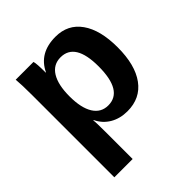

<svg xmlns="http://www.w3.org/2000/svg" viewBox="-203 -675 1018 1018"><g transform="rotate(-45 305.5 -166.0)"><path d="M569.8 -267.1Q569.8 -134.8 516.8 -62.5Q463.9 9.8 367.2 9.8Q312 9.8 270.3 -14.6Q228.5 -39.1 207 -84H204.1Q207 -69.3 207 4.9V208H69.8V-407.2Q69.8 -486.8 65.9 -527.8H199.2Q205.1 -510.7 205.1 -441.9H207Q253.4 -540 376 -540Q468.3 -540 519 -468.5Q569.8 -397 569.8 -267.1ZM426.8 -267.1Q426.8 -443.8 317.9 -443.8Q263.2 -443.8 234.1 -397Q205.1 -350.1 205.1 -263.2Q205.1 -176.8 234.1 -130.4Q263.2 -84 316.9 -84Q426.8 -84 426.8 -267.1Z"/></g></svg>

Font: Libra Sans Modern
Style: Bold
Weight: 700
Foundry: Stefan Peev, Context Ltd
Version: Version 1.000